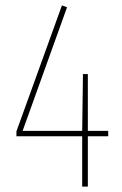

<svg xmlns="http://www.w3.org/2000/svg" viewBox="-20 -693 454 713"><path d="M381.8 -207V-187H306.2V0H285.2V-187H41V-205.1L210 -672.9L229 -666L64 -207H285.2L288.1 -418H306.2V-207Z"/></svg>

Font: Fira Sans Compressed Thin
Style: Regular
Weight: 100
Width: 1
Designer: Carrois Corporate & Edenspiekermann AG
Foundry: Carrois Corporate GbR & Edenspiekermann AG
Version: Version 4.203;PS 004.203;hotconv 1.0.88;makeotf.lib2.5.64775